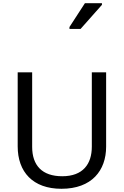

<svg xmlns="http://www.w3.org/2000/svg" viewBox="-20 -1164 771 1194"><path d="M412 -984H481L614 -1134V-1144H508L412 -996ZM640 -252V-714H551V-252C551 -144 496 -68 367 -68C242 -68 180 -135 180 -251V-714H90V-254C90 -95 184 10 362 10C551 10 640 -104 640 -252Z"/></svg>

Font: Noto Sans Tifinagh Agraw Imazighen
Style: Regular
Weight: 400
Designer: JamraPatel
Foundry: JamraPatel LLC
Version: Version 2.006